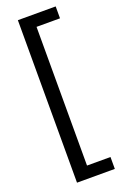

<svg xmlns="http://www.w3.org/2000/svg" viewBox="-186 -865 718 1107"><g transform="rotate(-20 173.5 -311.5)"><path d="M82 187V-810H314V-737H170V114H314V187Z"/></g></svg>

Font: Tomorrow
Style: Regular
Weight: 400
Designer: Tony de Marco, Monica Rizzolli
Foundry: Just in Type
Version: Version 2.002